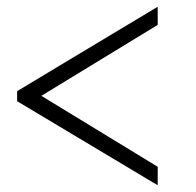

<svg xmlns="http://www.w3.org/2000/svg" viewBox="-20 -544 584 571"><path d="M31 -273 449 -524V-470L103 -259L449 -48V7L31 -243Z"/></svg>

Font: Raleway Light
Style: Italic
Weight: 300
Italic angle: -12°
Designer: Matt McInerney, Pablo Impallari, Rodrigo Fuenzalida
Foundry: Matt McInerney, Pablo Impallari, Rodrigo Fuenzalida
Version: Version 4.026